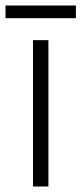

<svg xmlns="http://www.w3.org/2000/svg" viewBox="-40 -771 296 698"><path d="M136 -93H80V-625H136ZM236 -751V-705H-20V-751Z"/></svg>

Font: Noto Sans Telugu UI SemiCondensed Light
Style: Regular
Weight: 300
Width: 4
Designer: Jelle Bosma - Monotype Design Team
Foundry: Monotype Imaging Inc.
Version: Version 2.005; ttfautohint (v1.8.4.7-5d5b)